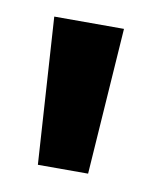

<svg xmlns="http://www.w3.org/2000/svg" viewBox="-43 -746 255 320"><g transform="rotate(10 84.0 -586.0)"><path d="M41 -462 25 -710H143L126 -462Z"/></g></svg>

Font: Bricolage Grotesque 10pt SemiBold
Style: Regular
Weight: 600
Designer: Mathieu Triay
Foundry: Atelier Triay
Version: Version 1.000; ttfautohint (v1.8.4.7-5d5b);gftools[0.9.29]